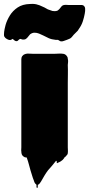

<svg xmlns="http://www.w3.org/2000/svg" viewBox="-62 -790 447 963"><path d="M278 -51Q278 -49 278.5 -39Q279 -29 278 -22V-20Q277 -20 277 -18Q277 -17 276.5 -16.5Q276 -16 276 -15Q275 -15 275 -14.5Q275 -14 275 -14Q275 -14 273 -12Q269 -6 266 -4Q264 -2 262 -2Q262 1 259 4Q254 12 243 19Q239 21 235.5 23Q232 25 227 27Q226 27 225 28Q224 29 223 28Q222 19 222.5 18.5Q223 18 219 16Q217 20 214.5 22Q212 24 209 29Q202 38 194.5 46.5Q187 55 179 64Q169 77 160.5 91.5Q152 106 144 120Q142 124 137.5 129.5Q133 135 128 137Q127 141 127.5 147Q128 153 124 152Q120 151 121 145Q122 139 120 135Q112 131 108 116Q105 109 102.5 101.5Q100 94 98 87Q91 66 85 42.5Q79 19 72 0L63 -1Q59 -3 56 -5Q49 -10 47 -16.5Q45 -23 45 -30Q44 -35 44.5 -40.5Q45 -46 45 -51V-493Q45 -498 46 -501Q48 -507 50 -509L56 -515Q61 -518 68 -520Q72 -521 75 -521Q78 -521 82 -521Q89 -521 95.5 -520.5Q102 -520 108 -520H207Q219 -520 231.5 -521Q244 -522 256 -520Q268 -518 275 -506Q278 -502 278 -495Q280 -488 279.5 -480Q279 -472 278 -464Q279 -442 278.5 -417Q278 -392 278 -374ZM333 -644 330 -639Q329 -638 329 -637.5Q329 -637 328 -636Q319 -626 309 -617Q308 -617 308 -616.5Q308 -616 308 -616Q305 -613 303 -610Q301 -607 298 -604Q293 -598 286.5 -595.5Q280 -593 273 -590Q266 -588 257.5 -584.5Q249 -581 241 -583Q238 -585 235 -586.5Q232 -588 229 -590H218Q197 -592 182.5 -598.5Q168 -605 155 -612Q145 -617 134 -621.5Q123 -626 111 -626Q100 -626 89 -618Q85 -614 82 -609.5Q79 -605 75 -601Q72 -598 69 -595.5Q66 -593 61 -592Q55 -591 49 -592L41 -595Q34 -594 29.5 -588Q25 -582 17 -584Q13 -585 10.5 -587.5Q8 -590 5 -592Q2 -595 1 -595Q0 -595 -3 -592L-11 -589Q-18 -589 -27 -594Q-36 -599 -40 -606Q-42 -610 -42 -614V-618Q-42 -629 -39 -644Q-38 -649 -36.5 -654.5Q-35 -660 -34 -665Q-27 -689 -12.5 -712.5Q2 -736 26.5 -752.5Q51 -769 88 -770Q113 -772 128 -766Q132 -765 135 -764Q138 -763 142 -761Q152 -757 161 -752.5Q170 -748 178 -743Q191 -738 201 -735Q204 -734 212 -734Q221 -734 227 -737Q230 -739 232.5 -741.5Q235 -744 237 -746Q239 -748 241 -751Q243 -754 245 -756Q251 -764 260 -765Q265 -766 271 -765.5Q277 -765 282 -765H346Q355 -765 360 -759.5Q365 -754 365 -747Q366 -736 363 -721Q360 -704 353.5 -683.5Q347 -663 333 -644Z"/></svg>

Font: Rubik Wet Paint
Style: Regular
Weight: 400
Designer: Hubert and Fischer, NaN
Foundry: Hubert and Fischer, NaN
Version: Version 2.200